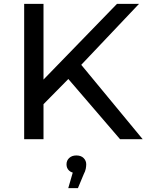

<svg xmlns="http://www.w3.org/2000/svg" viewBox="-20 -720 759 993"><path d="M193 -169 188 -291 585 -700H699L392 -376L336 -314ZM105 0V-700H205V0ZM601 0 314 -334 381 -408 718 0ZM333 253 366 139 375 175Q351 175 337.5 162.5Q324 150 324 130Q324 110 338 97Q352 84 375 84Q399 84 412.5 97.5Q426 111 426 130Q426 140 423.5 153Q421 166 413 181L383 253Z"/></svg>

Font: Montserrat Thin Medium
Style: Regular
Weight: 500
Version: Version 9.000